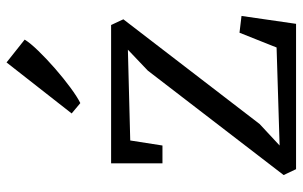

<svg xmlns="http://www.w3.org/2000/svg" viewBox="-185 -717 902 572"><g transform="rotate(-90 266.0 -431.0)"><path d="M404 -501 133.5 -494 118.5 -398H65.5V-551H477.5L494.5 -514.5L182.5 -108.5L118.5 -49L410.5 -58L454.5 -168.5L504.5 -162.5L481 0H48L30.5 -37L341.5 -441.5ZM244.5 -643 214 -668.5 366 -862.5 434 -808.5Q424 -792 400.5 -767.8Q377 -743.5 347.8 -718Q318.5 -692.5 291 -672.2Q263.5 -652 245.5 -643Z"/></g></svg>

Font: Merriweather 28pt Light
Style: Regular
Weight: 300
Version: Version 2.100